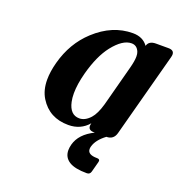

<svg xmlns="http://www.w3.org/2000/svg" viewBox="-135 -661 924 986"><g transform="rotate(20 326.5 -168.5)"><path d="M412.6 -154.3 471.7 -377.4Q481.9 -416 481.9 -439.9Q481.9 -455.1 478 -464.8Q465.8 -495.6 436 -495.6Q387.7 -495.6 335.4 -429.2Q290 -371.1 262.2 -268.6Q244.6 -202.6 244.6 -153.3Q244.6 -128.4 249 -107.9Q263.2 -41.5 314.5 -41.5Q345.7 -41.5 373.5 -72.3Q396.5 -97.7 412.6 -154.3ZM410.2 0Q379.4 0 379.4 -24.4Q379.4 -29.8 381.8 -39.1Q339.8 9.8 272.9 9.8Q168.9 9.8 117.2 -73.7Q91.8 -114.7 91.8 -172.4Q91.8 -215.8 106 -268.6Q137.2 -384.8 218.8 -460Q313 -546.9 424.8 -546.9Q480 -546.9 507.3 -507.8Q515.1 -537.1 553.7 -537.1H622.1Q652.8 -537.1 652.8 -513.2Q652.8 -507.3 650.4 -498L527.8 -39.1Q517.6 0 478 0Q431.2 34.7 420.4 74.2Q418.5 81.5 418.5 87.9Q418.5 119.1 470.2 119.1Q484.9 119.1 484.9 129.4Q484.9 132.8 483.9 136.2L468.8 192.9Q464.4 210 447.3 210Q381.8 210 350.6 190.4Q317.9 169.9 317.9 130.9Q317.9 116.7 322.3 99.6Q338.9 37.1 415 0Z"/></g></svg>

Font: Cursive Sans
Style: Bold
Weight: 700
Italic angle: -15°
Designer: Wojciech Kalinowski "wmk69" (wmk69@o2.pl)
Foundry: Wojciech Kalinowski "wmk69" (wmk69@o2.pl)
Version: Wersja 3.1.0; 2022-02-18